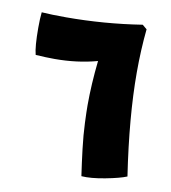

<svg xmlns="http://www.w3.org/2000/svg" viewBox="-77 -688 711 799"><g transform="rotate(10 278.5 -289.0)"><path d="M472 -422Q472 -235 509 11Q480 23 419.5 34.5Q359 46 320 43Q312 -11 305 -69.5Q298 -128 296 -178Q294 -226 294 -252Q294 -341 305 -441Q221 -418 125 -418Q90 -418 45 -421Q36 -455 36 -534Q36 -574 39 -600Q80 -597 142 -597Q303 -597 462 -622L481 -606Q472 -518 472 -422Z"/></g></svg>

Font: Lalezar
Style: Bold
Weight: 700
Designer: Borna Izadpanah
Foundry: Borna Izadpanah
Version: Version 1.003;January 24, 2021;FontCreator 13.0.0.2683 64-bi